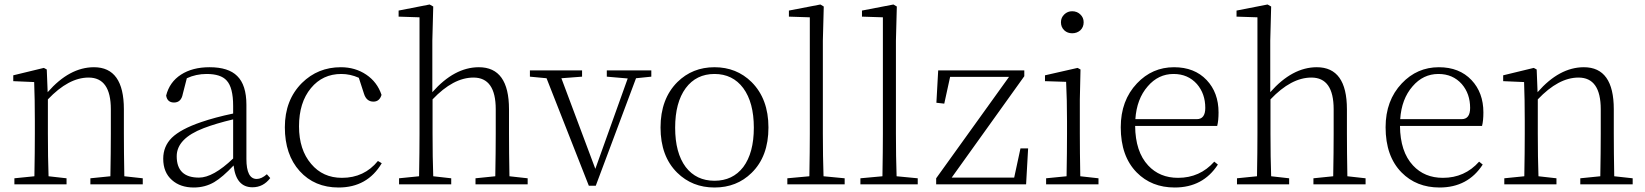

<svg xmlns="http://www.w3.org/2000/svg" viewBox="-20 -820 7317 854"><path d="M615 -27V0H382V-27L471 -36Q473 -146 473 -226V-334Q473 -475 374 -475Q285 -475 193 -378V-226Q193 -119 196 -36L276 -27V0H44V-27L133 -36Q135 -146 135 -226V-281Q135 -380 132 -455L39 -459V-485L175 -518L188 -511L192 -410Q289 -521 398 -521Q531 -521 531 -334V-226Q531 -144 533 -36Z M1017 -289Q941 -271 886 -250Q766 -204 766 -125Q766 -30 865 -30Q928 -30 1017 -115ZM1182 -28Q1151 13 1103 13Q1030 13 1019 -84Q970 -32 933 -10Q892 14 842 14Q782 14 745 -19Q706 -53 706 -114Q706 -169 744 -207Q784 -246 875 -277Q936 -298 1017 -315V-349Q1017 -431 988 -462Q962 -491 899 -491Q852 -491 811 -472L793 -402Q786 -364 754 -364Q724 -364 719 -395Q734 -455 785 -488Q836 -521 912 -521Q996 -521 1035 -482Q1076 -442 1076 -354V-113Q1076 -24 1122 -24Q1143 -24 1167 -45Z M1678 -94Q1614 14 1486 14Q1379 14 1313 -59Q1247 -132 1247 -254Q1247 -375 1323 -451Q1394 -521 1496 -521Q1560 -521 1609 -488Q1658 -455 1677 -398Q1668 -368 1641 -368Q1610 -368 1599 -403L1576 -474Q1538 -491 1498 -491Q1415 -491 1363 -428Q1310 -364 1310 -258Q1310 -154 1364 -91Q1416 -29 1501 -29Q1600 -29 1661 -104Z M2327 -27V0H2095V-27L2183 -36Q2185 -146 2185 -226V-334Q2185 -475 2086 -475Q1996 -475 1904 -378V-226Q1904 -119 1907 -36L1987 -27V0H1755V-27L1844 -36Q1846 -146 1846 -226V-743L1753 -746V-773L1891 -800L1907 -791L1903 -639V-410Q2001 -521 2110 -521Q2244 -521 2244 -334V-226Q2244 -144 2246 -36Z M2877 -479 2809 -472 2630 6H2599L2411 -472L2337 -479V-507H2569V-479L2477 -472L2628 -69L2772 -471L2679 -479V-507H2877Z M2992 -52Q2918 -125 2918 -253Q2918 -380 2993 -455Q3060 -521 3158 -521Q3256 -521 3323 -455Q3398 -380 3398 -253Q3398 -124 3323 -51Q3257 14 3158 14Q3059 14 2992 -52ZM3286 -77Q3333 -140 3333 -252Q3333 -364 3286 -428Q3239 -491 3158 -491Q3077 -491 3030 -428Q2983 -364 2983 -252Q2983 -140 3030 -77Q3077 -16 3158 -16Q3239 -16 3286 -77Z M3737 -27V0H3482V-27L3580 -36Q3582 -152 3582 -226V-743L3489 -746V-773L3629 -800L3644 -791L3640 -639V-226Q3640 -123 3643 -36Z M4062 -27V0H3807V-27L3905 -36Q3907 -152 3907 -226V-743L3814 -746V-773L3954 -800L3969 -791L3965 -639V-226Q3965 -123 3968 -36Z M4553 -160 4544 0H4144V-27L4468 -478H4206L4180 -359L4145 -363L4153 -507H4536V-481L4213 -30H4491L4519 -160Z M4714 -685Q4699 -699 4699 -721Q4699 -742 4714 -756Q4728 -770 4749 -770Q4770 -770 4785 -756Q4800 -742 4800 -721Q4800 -699 4785 -685Q4770 -672 4749 -672Q4728 -672 4714 -685ZM4866 -27V0H4633V-27L4724 -36Q4726 -146 4726 -226V-281Q4726 -379 4722 -456L4628 -459V-485L4773 -518L4786 -511L4783 -377V-226Q4783 -146 4785 -36Z M5303 -290Q5341 -290 5341 -340Q5341 -403 5304 -446Q5264 -491 5200 -491Q5132 -491 5085 -436Q5036 -380 5030 -290ZM5029 -260Q5030 -145 5087 -84Q5138 -29 5220 -29Q5317 -29 5381 -101L5397 -88Q5331 14 5205 14Q5102 14 5036 -53Q4965 -125 4965 -254Q4965 -373 5037 -449Q5105 -521 5202 -521Q5293 -521 5347 -464Q5400 -408 5400 -320Q5400 -283 5394 -260Z M6054 -27V0H5822V-27L5910 -36Q5912 -146 5912 -226V-334Q5912 -475 5813 -475Q5723 -475 5631 -378V-226Q5631 -119 5634 -36L5714 -27V0H5482V-27L5571 -36Q5573 -146 5573 -226V-743L5480 -746V-773L5618 -800L5634 -791L5630 -639V-410Q5728 -521 5837 -521Q5971 -521 5971 -334V-226Q5971 -144 5973 -36Z M6481 -290Q6519 -290 6519 -340Q6519 -403 6482 -446Q6442 -491 6378 -491Q6310 -491 6263 -436Q6214 -380 6208 -290ZM6207 -260Q6208 -145 6265 -84Q6316 -29 6398 -29Q6495 -29 6559 -101L6575 -88Q6509 14 6383 14Q6280 14 6214 -53Q6143 -125 6143 -254Q6143 -373 6215 -449Q6283 -521 6380 -521Q6471 -521 6525 -464Q6578 -408 6578 -320Q6578 -283 6572 -260Z M7242 -27V0H7009V-27L7098 -36Q7100 -146 7100 -226V-334Q7100 -475 7001 -475Q6912 -475 6820 -378V-226Q6820 -119 6823 -36L6903 -27V0H6671V-27L6760 -36Q6762 -146 6762 -226V-281Q6762 -380 6759 -455L6666 -459V-485L6802 -518L6815 -511L6819 -410Q6916 -521 7025 -521Q7158 -521 7158 -334V-226Q7158 -144 7160 -36Z"/></svg>

Font: Source Han Serif SC ExtraLight
Style: Regular
Weight: 250
Designer: Ryoko NISHIZUKA  (kana & ideographs); Frank Grießhammer (Latin, Greek & Cyrillic); Wenlong ZHANG  (bopomofo); Sandoll Co
Foundry: Adobe Systems Incorporated
Version: Version 1.001 October 20, 2017